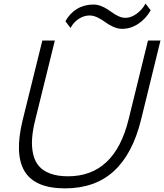

<svg xmlns="http://www.w3.org/2000/svg" viewBox="-20 -1035 910 1065"><path d="M870.1 -810.1 762.2 -370.1Q715.3 -180.7 611.1 -85.4Q506.8 9.8 340.8 9.8Q173.8 9.8 116.5 -85Q59.1 -179.7 106 -370.1L214.8 -810.1H284.2L175.8 -371.1Q161.1 -313 158 -265.9Q154.8 -218.8 164.1 -179.2Q173.3 -139.6 196.5 -113Q219.7 -86.4 260 -71.8Q300.3 -57.1 356.9 -57.1Q615.2 -57.1 692.9 -371.1L800.8 -810.1ZM787.1 -1015.1 815.9 -978Q789.1 -930.7 746.8 -902.8Q704.6 -875 657.2 -875Q632.8 -875 607.4 -886.7Q582 -898.4 564 -912.1Q545.9 -925.8 522.2 -937.5Q498.5 -949.2 477.1 -949.2Q446.8 -949.2 417.7 -930.9Q388.7 -912.6 371.1 -879.9L342.8 -917Q367.2 -961.4 407.2 -985.6Q447.3 -1009.8 498 -1009.8Q518.6 -1009.8 538.8 -1002.2Q559.1 -994.6 575.4 -983.9Q591.8 -973.1 607.4 -962.2Q623 -951.2 640.9 -943.6Q658.7 -936 675.8 -936Q707 -936 738.5 -959.2Q770 -982.4 787.1 -1015.1Z"/></svg>

Font: Sinkin Sans 300 Light Italic
Style: Regular
Weight: 300
Italic angle: -112°
Designer: Keith Bates
Foundry: K-Type
Version: Sinkin Sans (version 1.0)  by Keith Bates   •   © 2014   www